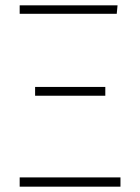

<svg xmlns="http://www.w3.org/2000/svg" viewBox="-20 -702 528 722"><path d="M422 -682 419 -650H54V-682ZM376 -375V-342H112V-375ZM433 -35V0H54V-35Z"/></svg>

Font: Fira Sans UltraLight
Style: Regular
Weight: 200
Designer: Carrois Corporate & Edenspiekermann AG
Foundry: Carrois Corporate GbR & Edenspiekermann AG
Version: Version 4.106;PS 004.106;hotconv 1.0.70;makeotf.lib2.5.58329